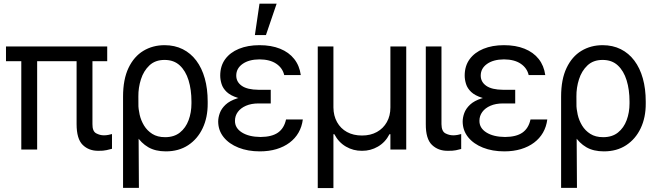

<svg xmlns="http://www.w3.org/2000/svg" viewBox="-20 -792 3469 1017"><path d="M547.9 -545.9V-467.8H11.7V-545.9ZM176.8 -545.9V0H92.8V-545.9ZM385.7 -545.9H469.7V-134.8Q469.2 -96.7 489.3 -85.9Q509.3 -75.2 530.3 -75.2Q542.5 -75.2 554.7 -77.6Q566.9 -80.1 573.2 -82V-3.9Q562.5 -1 544.4 3.2Q526.4 7.3 501 6.8Q450.7 7.3 418.2 -24.4Q385.7 -56.2 385.7 -134.8Z M631.8 203.1V-280.3Q631.8 -371.6 660.6 -432.1Q689.5 -492.7 739.3 -522.7Q789.1 -552.7 851.6 -552.7Q905.3 -552.7 947.8 -531.5Q990.2 -510.3 1019.8 -470.9Q1049.3 -431.6 1064.7 -376.7Q1080.1 -321.8 1080.1 -253.9V-244.1Q1080.6 -170.4 1053.5 -113Q1026.4 -55.7 976.6 -22.9Q926.8 9.8 858.4 9.8Q803.2 9.8 765.4 -12.2Q727.5 -34.2 701.9 -74.7Q676.3 -115.2 657.2 -170.9L712.9 -240.2Q712.9 -214.8 719.7 -184.6Q726.6 -154.3 742.9 -127.2Q759.3 -100.1 786.6 -82.8Q814 -65.4 854.5 -65.4Q902.3 -65.4 933.1 -90.1Q963.9 -114.7 979 -155.5Q994.1 -196.3 994.1 -244.1V-253.9Q994.1 -316.9 978.8 -366.7Q963.4 -416.5 932.1 -445.6Q900.9 -474.6 851.6 -474.6Q802.2 -474.6 771.5 -445.6Q740.7 -416.5 726.6 -372.1Q712.4 -327.6 712.9 -281.2L715.8 203.1Z M1340.8 -284.2H1414.1V-244.1H1349.6Q1311 -244.1 1283 -231.9Q1254.9 -219.7 1239.7 -199Q1224.6 -178.2 1224.6 -152.3Q1224.1 -113.8 1261.5 -90.3Q1298.8 -66.9 1360.4 -66.4Q1419.9 -66.9 1452.4 -89.6Q1484.9 -112.3 1495.1 -159.2H1584Q1579.1 -120.6 1561.3 -89.6Q1543.5 -58.6 1513.9 -36.4Q1484.4 -14.2 1444.6 -2.2Q1404.8 9.8 1356.4 9.8Q1293 9.8 1243.2 -10Q1193.4 -29.8 1164.8 -65.2Q1136.2 -100.6 1135.7 -147.5Q1135.7 -169.4 1144.3 -193.1Q1152.8 -216.8 1174.8 -237.5Q1196.8 -258.3 1237.1 -271.2Q1277.3 -284.2 1340.8 -284.2ZM1414.1 -261.7H1340.8Q1278.3 -261.7 1239.7 -273.7Q1201.2 -285.6 1180.9 -304.9Q1160.6 -324.2 1153.6 -347.2Q1146.5 -370.1 1146.5 -391.6Q1146.5 -442.4 1172.6 -478.3Q1198.7 -514.2 1245.6 -533.4Q1292.5 -552.7 1354.5 -552.7Q1417 -552.7 1463.6 -533.9Q1510.3 -515.1 1538.3 -479.7Q1566.4 -444.3 1573.2 -394.5H1485.4Q1476.6 -432.1 1443.1 -454.6Q1409.7 -477.1 1354.5 -477.5Q1298.3 -477.1 1264.9 -453.4Q1231.4 -429.7 1231.4 -391.6Q1231.4 -357.9 1260.7 -337.4Q1290 -316.9 1349.6 -316.4H1414.1ZM1330.1 -606.4 1354.5 -772.5H1445.3L1388.7 -606.4Z M1663.1 204.1V-545.9H1746.1V-222.7Q1746.6 -178.7 1765.4 -145Q1784.2 -111.3 1817.9 -92.8Q1851.6 -74.2 1897.5 -74.2Q1942.9 -74.2 1976.6 -93Q2010.3 -111.8 2029.1 -145.3Q2047.9 -178.7 2047.9 -222.7V-545.9H2131.8V0H2047.9V-81.1H2043Q2021 -38.1 1981.7 -15.4Q1942.4 7.3 1897.5 6.8Q1851.6 7.3 1812.5 -15.4Q1773.4 -38.1 1751 -81.1H1746.1V204.1Z M2235.4 -545.9H2318.4V-134.8Q2318.8 -96.7 2338.9 -85.9Q2358.9 -75.2 2380.9 -75.2Q2392.1 -75.2 2404.8 -77.6Q2417.5 -80.1 2422.9 -82V-2.9Q2412.1 0.5 2394.8 3.9Q2377.4 7.3 2351.6 6.8Q2301.3 7.3 2268.1 -24.4Q2234.9 -56.2 2235.4 -134.8Z M2635.7 -284.2H2709V-244.1H2644.5Q2606 -244.1 2577.9 -231.9Q2549.8 -219.7 2534.7 -199Q2519.5 -178.2 2519.5 -152.3Q2519 -113.8 2556.4 -90.3Q2593.8 -66.9 2655.3 -66.4Q2714.8 -66.9 2747.3 -89.6Q2779.8 -112.3 2790 -159.2H2878.9Q2874 -120.6 2856.2 -89.6Q2838.4 -58.6 2808.8 -36.4Q2779.3 -14.2 2739.5 -2.2Q2699.7 9.8 2651.4 9.8Q2587.9 9.8 2538.1 -10Q2488.3 -29.8 2459.7 -65.2Q2431.2 -100.6 2430.7 -147.5Q2430.7 -169.4 2439.2 -193.1Q2447.8 -216.8 2469.7 -237.5Q2491.7 -258.3 2532 -271.2Q2572.3 -284.2 2635.7 -284.2ZM2709 -261.7H2635.7Q2573.2 -261.7 2534.7 -273.7Q2496.1 -285.6 2475.8 -304.9Q2455.6 -324.2 2448.5 -347.2Q2441.4 -370.1 2441.4 -391.6Q2441.4 -442.4 2467.5 -478.3Q2493.7 -514.2 2540.5 -533.4Q2587.4 -552.7 2649.4 -552.7Q2711.9 -552.7 2758.5 -533.9Q2805.2 -515.1 2833.3 -479.7Q2861.3 -444.3 2868.2 -394.5H2780.3Q2771.5 -432.1 2738 -454.6Q2704.6 -477.1 2649.4 -477.5Q2593.3 -477.1 2559.8 -453.4Q2526.4 -429.7 2526.4 -391.6Q2526.4 -357.9 2555.7 -337.4Q2585 -316.9 2644.5 -316.4H2709Z M2952.1 203.1V-280.3Q2952.1 -371.6 2981 -432.1Q3009.8 -492.7 3059.6 -522.7Q3109.4 -552.7 3171.9 -552.7Q3225.6 -552.7 3268.1 -531.5Q3310.5 -510.3 3340.1 -470.9Q3369.6 -431.6 3385 -376.7Q3400.4 -321.8 3400.4 -253.9V-244.1Q3400.9 -170.4 3373.8 -113Q3346.7 -55.7 3296.9 -22.9Q3247.1 9.8 3178.7 9.8Q3123.5 9.8 3085.7 -12.2Q3047.9 -34.2 3022.2 -74.7Q2996.6 -115.2 2977.5 -170.9L3033.2 -240.2Q3033.2 -214.8 3040 -184.6Q3046.9 -154.3 3063.2 -127.2Q3079.6 -100.1 3106.9 -82.8Q3134.3 -65.4 3174.8 -65.4Q3222.7 -65.4 3253.4 -90.1Q3284.2 -114.7 3299.3 -155.5Q3314.5 -196.3 3314.5 -244.1V-253.9Q3314.5 -316.9 3299.1 -366.7Q3283.7 -416.5 3252.4 -445.6Q3221.2 -474.6 3171.9 -474.6Q3122.6 -474.6 3091.8 -445.6Q3061 -416.5 3046.9 -372.1Q3032.7 -327.6 3033.2 -281.2L3036.1 203.1Z"/></svg>

Font: Inter Tight
Style: Regular
Weight: 400
Designer: Rasmus Andersson
Foundry: rsms
Version: Version 3.002